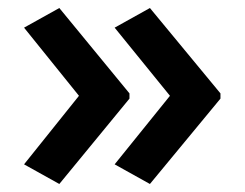

<svg xmlns="http://www.w3.org/2000/svg" viewBox="-20 -509 610 479"><path d="M530 -263 354 -50 266 -99 404 -270 266 -440 354 -489 530 -276ZM303 -263 128 -50 40 -99 177 -270 40 -440 128 -489 303 -276Z"/></svg>

Font: Noto Sans New Tai Lue Semibold
Style: Regular
Weight: 400
Designer: Monotype Design Team
Foundry: Monotype Imaging Inc.
Version: Version 2.004; ttfautohint (v1.8.4.7-5d5b)